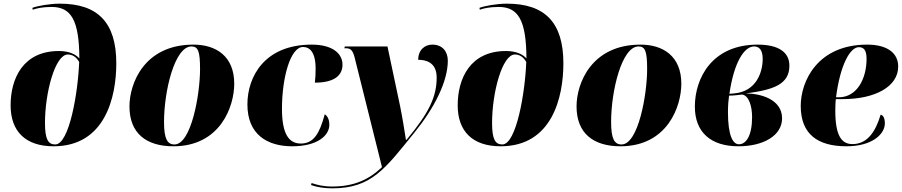

<svg xmlns="http://www.w3.org/2000/svg" viewBox="-20 -790 4932 1050"><path d="M273 10C555 10 616 -259 616 -444C616 -666 516 -770 307 -770C251 -770 181 -757 157 -747L159 -737C179 -744 212 -752 262 -752C369 -752 413 -680 414 -470C396 -492 359 -511 302 -511C105 -511 38 -359 38 -214C38 -73 118 10 273 10ZM282 0C243 0 226 -29 226 -118C226 -282 281 -492 351 -492C376 -492 398 -478 413 -451C407 -286 359 0 282 0Z M928 10C1185 10 1261 -208 1261 -332C1261 -484 1160 -546 1038 -546C769 -546 688 -334 688 -208C688 -60 781 10 928 10ZM934 0C895 0 877 -31 877 -123C877 -292 935 -536 1027 -536C1064 -536 1074 -508 1074 -412C1074 -274 1026 0 934 0Z M1578 10C1716 10 1781 -49 1781 -107C1781 -141 1768 -158 1756 -165C1728 -62 1697 -5 1625 -5C1560 -5 1522 -57 1522 -195C1522 -368 1569 -533 1637 -533C1673 -533 1706 -506 1706 -415C1706 -388 1705 -365 1702 -338C1813 -338 1853 -381 1853 -436C1853 -499 1796 -546 1685 -546C1426 -546 1333 -370 1333 -219C1333 -54 1442 10 1578 10Z M1797 240C2012 240 2086 133 2248 -67C2355 -199 2429 -344 2429 -458C2429 -508 2400 -546 2344 -546C2303 -546 2267 -517 2267 -463C2308 -463 2368 -450 2368 -366C2368 -260 2326 -173 2203 -25H2200C2195 -58 2179 -158 2168 -210L2099 -536H1866L1863 -526H1873C1899 -526 1910 -513 1920 -473L2069 124C1996 194 1913 230 1797 230C1744 230 1711 220 1684 211L1681 222C1711 233 1752 240 1797 240Z M2718 10C3000 10 3061 -259 3061 -444C3061 -666 2961 -770 2752 -770C2696 -770 2626 -757 2602 -747L2604 -737C2624 -744 2657 -752 2707 -752C2814 -752 2858 -680 2859 -470C2841 -492 2804 -511 2747 -511C2550 -511 2483 -359 2483 -214C2483 -73 2563 10 2718 10ZM2727 0C2688 0 2671 -29 2671 -118C2671 -282 2726 -492 2796 -492C2821 -492 2843 -478 2858 -451C2852 -286 2804 0 2727 0Z M3373 10C3630 10 3706 -208 3706 -332C3706 -484 3605 -546 3483 -546C3214 -546 3133 -334 3133 -208C3133 -60 3226 10 3373 10ZM3379 0C3340 0 3322 -31 3322 -123C3322 -292 3380 -536 3472 -536C3509 -536 3519 -508 3519 -412C3519 -274 3471 0 3379 0Z M4018 10C4156 10 4257 -49 4257 -143C4257 -251 4131 -279 4059 -279C4210 -299 4297 -328 4297 -431C4297 -503 4240 -546 4123 -546C3872 -546 3780 -360 3780 -207C3780 -66 3868 10 4018 10ZM3993 -279 3969 -277C3994 -450 4050 -536 4104 -536C4130 -536 4151 -519 4151 -468C4151 -399 4119 -289 3993 -279ZM4021 -1C3988 -1 3961 -48 3961 -177C3961 -213 3964 -247 3967 -267C3993 -267 4019 -271 4039 -273C4075 -267 4093 -210 4093 -150C4093 -49 4061 -1 4021 -1Z M4609 10C4752 10 4819 -58 4819 -115C4819 -147 4809 -159 4796 -163C4768 -68 4722 -2 4642 -2C4583 -2 4548 -46 4548 -186C4548 -195 4549 -236 4551 -248H4590C4765 -248 4892 -316 4892 -426C4892 -501 4831 -546 4722 -546C4452 -546 4359 -347 4359 -211C4359 -56 4452 10 4609 10ZM4567 -258H4552C4575 -436 4629 -532 4677 -532C4705 -532 4719 -514 4719 -468C4719 -360 4667 -258 4567 -258Z"/></svg>

Font: Noto Serif Display Black
Style: Italic
Weight: 900
Italic angle: -12°
Designer: Monotype Design Team
Foundry: Monotype Imaging Inc.
Version: Version 2.009